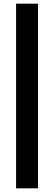

<svg xmlns="http://www.w3.org/2000/svg" viewBox="-20 -810 296 1050"><path d="M68 220V-790H188V220Z"/></svg>

Font: Figtree ExtraBold
Style: Regular
Weight: 800
Designer: Erik Kennedy
Foundry: Erik Kennedy
Version: Version 2.002